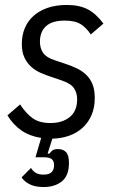

<svg xmlns="http://www.w3.org/2000/svg" viewBox="-20 -547 469 774"><path d="M156 207Q121 207 99 195.5Q77 184 67 168L105 130Q111 141 123 149Q135 157 156 157Q198 157 198 119Q198 102 188.5 94.5Q179 87 156 87H123L146 9Q100 2 66.5 -21Q33 -44 10 -82L61 -126Q86 -88 113 -69.5Q140 -51 183 -51Q231 -51 261 -75Q291 -99 291 -147Q291 -172 278.5 -191Q266 -210 228 -223L187 -237Q165 -244 143.5 -253.5Q122 -263 105.5 -278Q89 -293 78.5 -315Q68 -337 68 -370Q68 -404 79.5 -432.5Q91 -461 114 -482Q137 -503 171 -515Q205 -527 249 -527Q300 -527 333.5 -509.5Q367 -492 397 -452L346 -408Q330 -433 307 -448.5Q284 -464 241 -464Q190 -464 165.5 -441.5Q141 -419 141 -379Q141 -352 154 -333.5Q167 -315 201 -304L243 -290Q270 -281 291.5 -270.5Q313 -260 329 -244Q345 -228 353.5 -206Q362 -184 362 -152Q362 -113 349 -83Q336 -53 313 -32Q290 -11 259 0Q228 11 191 12L172 72H180Q185 64 192 59Q199 54 214 54Q235 54 246.5 66.5Q258 79 258 110Q258 161 229.5 184Q201 207 156 207Z"/></svg>

Font: IBM Plex Sans Condensed
Style: Italic
Weight: 400
Width: 3
Italic angle: -11°
Designer: Mike Abbink, Paul van der Laan, Pieter van Rosmalen
Foundry: Bold Monday
Version: Version 1.3